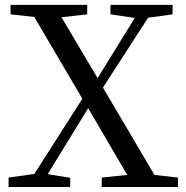

<svg xmlns="http://www.w3.org/2000/svg" viewBox="-20 -753 747 773"><path d="M601.6 -48.8 696.3 -38.1V0H389.6V-38.1L492.2 -48.8L335 -317.4L171.9 -51.8L262.7 -37.1V0H14.6V-38.1L118.2 -52.7L311.5 -355.5L118.2 -684.6L22.5 -695.3V-733.4H331.1V-695.3L227.5 -683.6L373 -438.5L522.5 -680.7L424.8 -695.3V-733.4H674.8V-695.3L576.2 -681.6L394.5 -400.4Z"/></svg>

Font: GenYoMin TW TTF Medium
Style: Regular
Weight: 500
Version: Version 1.300